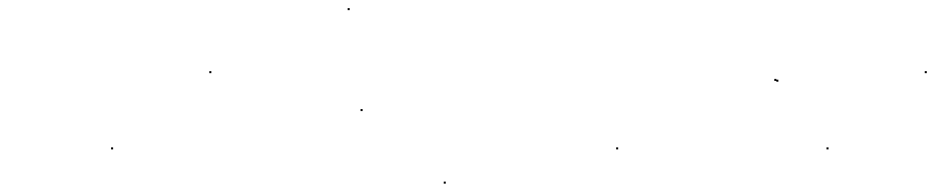

<svg xmlns="http://www.w3.org/2000/svg" viewBox="-20 -441 2294 471"><path d="M252.5 -74.5H257.5V-79.5H252.5Z M493.5 -261.5H498.5V-266.5H493.5Z M864.5 -168.5H869.5V-173.5H864.5Z M832.8 -416.1H837.8V-421.1H832.8Z M1068.5 9.5H1073.5V4.5H1068.5ZM1491.5 -74.5H1496.5V-79.5H1491.5Z M1879.5 -242.5H1884.5V-247.5H1879.5ZM1884.5 -240.5H1889.5V-245.5H1884.5ZM2007.5 -74.5H2012.5V-79.5H2007.5Z M2248.5 -261.5H2253.5V-266.5H2248.5Z"/></svg>

Font: FRB American Cursive Just Endings
Style: Italic
Weight: 400
Italic angle: -25°
Version: Version 2.0;Modular Font Editor K font №1